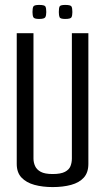

<svg xmlns="http://www.w3.org/2000/svg" viewBox="-20 -755 428 780"><path d="M194 5Q153 5 120 -4Q87 -13 67.5 -33.5Q48 -54 48 -89V-620H116V-111Q116 -95 122.5 -80.5Q129 -66 145.5 -57Q162 -48 194 -48Q227 -48 244 -57Q261 -66 266.5 -80.5Q272 -95 272 -111V-620H339V-89Q339 -54 320.5 -33.5Q302 -13 269 -4Q236 5 194 5ZM245 -678Q225 -678 222 -685Q219 -692 219 -706Q219 -722 222 -728.5Q225 -735 245 -735Q267 -735 270.5 -728.5Q274 -722 274 -706Q274 -692 270.5 -685Q267 -678 245 -678ZM139 -678Q119 -678 115.5 -685Q112 -692 112 -706Q112 -722 115.5 -728.5Q119 -735 139 -735Q161 -735 164.5 -728.5Q168 -722 168 -706Q168 -692 164 -685Q160 -678 139 -678Z"/></svg>

Font: Smooch Sans Thin Medium
Style: Regular
Weight: 500
Version: Version 1.010